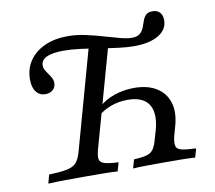

<svg xmlns="http://www.w3.org/2000/svg" viewBox="-72 -706 882 788"><g transform="rotate(-10 369.5 -311.5)"><path d="M67.7 0 77.4 -36.3Q127.4 -37.9 153.6 -43.5Q179.8 -49.2 191.9 -63.3Q204 -77.4 212.1 -105.6L333.9 -543.5L411.3 -526.6L293.5 -105.6Q285.5 -77.4 287.9 -63.3Q290.3 -49.2 309.3 -43.5Q328.2 -37.9 366.9 -36.3L356.5 0Q334.7 -1.6 298.8 -2Q262.9 -2.4 219.4 -2.4Q177.4 -2.4 137.9 -2Q98.4 -1.6 67.7 0ZM421 -0.8 431.5 -37.1Q466.1 -38.7 484.7 -44Q503.2 -49.2 512.9 -63.3Q522.6 -77.4 529 -102.4L539.5 -137.9Q558.9 -208.1 535.1 -245.2Q511.3 -282.3 446.8 -282.3Q410.5 -282.3 377.4 -270.2Q344.4 -258.1 322.6 -237.9L332.3 -273.4Q360.5 -299.2 399.6 -312.5Q438.7 -325.8 481.5 -325.8Q537.1 -325.8 573.8 -303.6Q610.5 -281.5 623.8 -241.1Q637.1 -200.8 622.6 -146L610.5 -102.4Q604 -75.8 607.3 -62.1Q610.5 -48.4 629.8 -43.5Q649.2 -38.7 690.3 -37.1L679.8 -0.8Q654.8 -2.4 619.4 -2.8Q583.9 -3.2 541.1 -3.2Q507.3 -3.2 476.2 -2.8Q445.2 -2.4 421 -0.8ZM120.2 -363.7Q96 -363.7 81.9 -381.9Q67.7 -400 67.7 -433.9Q67.7 -478.2 90.7 -511.7Q113.7 -545.2 154.8 -563.7Q196 -582.3 250.8 -582.3Q286.3 -582.3 323.8 -574.2Q361.3 -566.1 396.8 -555.6Q432.3 -545.2 461.7 -537.5Q491.1 -529.8 509.7 -529.8Q531.5 -529.8 542.7 -539.1Q554 -548.4 559.7 -562.5Q565.3 -576.6 569.8 -590.3Q574.2 -604 583.5 -613.3Q592.7 -622.6 610.5 -622.6Q630.6 -622.6 641.5 -610.9Q652.4 -599.2 652.4 -578.2Q652.4 -539.5 614.9 -516.9Q577.4 -494.4 512.1 -494.4Q483.9 -494.4 446.8 -499.2Q409.7 -504 370.2 -510.5Q330.6 -516.9 292.7 -521.8Q254.8 -526.6 223.4 -526.6Q177.4 -526.6 153.2 -515.3Q129 -504 129 -481.5Q129 -471 134.3 -461.7Q139.5 -452.4 146.4 -443.1Q153.2 -433.9 158.5 -423.8Q163.7 -413.7 163.7 -402.4Q163.7 -385.5 151.6 -374.6Q139.5 -363.7 120.2 -363.7Z"/></g></svg>

Font: Playfair 9pt
Style: Italic
Weight: 400
Italic angle: -15.6°
Designer: Claus Eggers Sørensen
Foundry: Claus Eggers Sørensen
Version: Version 2.001;gftools[0.9.30]